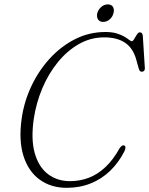

<svg xmlns="http://www.w3.org/2000/svg" viewBox="-20 -862 695 894"><path d="M559.5 -184Q564.5 -181 564 -173.5Q563.5 -166 558.5 -156Q531.5 -103.5 492 -65.8Q452.5 -28 401.8 -7.8Q351 12.5 290.5 12.5Q217 12.5 164.5 -25.8Q112 -64 89.2 -136.2Q66.5 -208.5 81 -310.5Q92 -388.5 126 -460.8Q160 -533 212 -589.8Q264 -646.5 329.8 -679.8Q395.5 -713 470.5 -713Q501.5 -713 523 -706.5Q544.5 -700 558.8 -691.5Q573 -683 581.2 -676.5Q589.5 -670 593.5 -670Q598 -670 602.2 -676.2Q606.5 -682.5 611 -690.8Q615.5 -699 620.5 -705.2Q625.5 -711.5 631 -711.5Q637.5 -711.5 640.8 -707.2Q644 -703 645 -694.5L654.5 -544Q655 -537 651 -532.5Q647 -528 641 -528Q630.5 -527.5 626.5 -541L614 -586Q599 -638.5 562 -663.2Q525 -688 465.5 -688Q402 -688 347.2 -656.8Q292.5 -625.5 249 -572Q205.5 -518.5 177 -450.8Q148.5 -383 137.5 -310Q123.5 -215 141.5 -150Q159.5 -85 202.8 -51.8Q246 -18.5 306 -18.5Q352.5 -18.5 394 -34.5Q435.5 -50.5 471.2 -84.2Q507 -118 536.5 -171Q542 -179.5 547.8 -183.2Q553.5 -187 559.5 -184ZM460.5 -760Q443.5 -760 436.2 -772Q429 -784 433 -801Q438 -818 451.5 -829.8Q465 -841.5 482 -841.5Q499 -841.5 506 -829.8Q513 -818 508.5 -801Q504.5 -784 491 -772Q477.5 -760 460.5 -760Z"/></svg>

Font: Fraunces 72pt Soft Wonky ExtraLight
Style: Italic
Weight: 250
Italic angle: -16°
Version: Version 1.000;[b76b70a41]